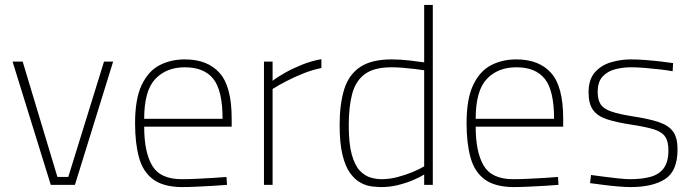

<svg xmlns="http://www.w3.org/2000/svg" viewBox="-20 -750 2818 779"><path d="M186 0 31 -500H72L213 -32H257L402 -500H439L284 0Z M716 9Q642 8 601 -22.5Q560 -53 544 -111Q528 -169 528 -250Q528 -349 555 -405.5Q582 -462 627.5 -485.5Q673 -509 730 -509Q822 -509 871 -454Q920 -399 920 -269V-236H565Q565 -133 597.5 -78Q630 -23 717 -23Q743 -23 776 -24.5Q809 -26 842 -28Q875 -30 899 -32L901 0Q877 2 844 4Q811 6 777 7.5Q743 9 716 9ZM565 -268H883Q883 -383 845.5 -430Q808 -477 730 -477Q655 -477 610 -429.5Q565 -382 565 -268Z M1051 0V-500H1086V-422Q1105 -437 1136 -454.5Q1167 -472 1205.5 -487.5Q1244 -503 1284 -510V-474Q1248 -467 1210.5 -452Q1173 -437 1140.5 -420Q1108 -403 1086 -389V0Z M1528 9Q1509 9 1486.5 6Q1464 3 1441.5 -9.5Q1419 -22 1400 -48.5Q1381 -75 1369.5 -122Q1358 -169 1358 -242Q1358 -328 1376.5 -387.5Q1395 -447 1441 -478Q1487 -509 1569 -509Q1604 -509 1643 -504.5Q1682 -500 1701 -497V-730H1736V0H1701V-42Q1684 -31 1655.5 -19Q1627 -7 1594 1Q1561 9 1528 9ZM1528 -23Q1560 -23 1592.5 -31.5Q1625 -40 1654 -52Q1683 -64 1701 -75V-465Q1688 -467 1664 -470Q1640 -473 1614.5 -475Q1589 -477 1569 -477Q1498 -477 1460.5 -449.5Q1423 -422 1409 -369.5Q1395 -317 1395 -242Q1395 -166 1407.5 -122Q1420 -78 1440.5 -57Q1461 -36 1484 -29.5Q1507 -23 1528 -23Z M2061 9Q1987 8 1946 -22.5Q1905 -53 1889 -111Q1873 -169 1873 -250Q1873 -349 1900 -405.5Q1927 -462 1972.5 -485.5Q2018 -509 2075 -509Q2167 -509 2216 -454Q2265 -399 2265 -269V-236H1910Q1910 -133 1942.5 -78Q1975 -23 2062 -23Q2088 -23 2121 -24.5Q2154 -26 2187 -28Q2220 -30 2244 -32L2246 0Q2222 2 2189 4Q2156 6 2122 7.5Q2088 9 2061 9ZM1910 -268H2228Q2228 -383 2190.5 -430Q2153 -477 2075 -477Q2000 -477 1955 -429.5Q1910 -382 1910 -268Z M2539 9Q2518 9 2488 6.5Q2458 4 2427.5 0Q2397 -4 2374 -7L2378 -40Q2401 -37 2431 -33Q2461 -29 2490 -26Q2519 -23 2537 -23Q2584 -23 2619 -32.5Q2654 -42 2673 -67.5Q2692 -93 2692 -141Q2692 -177 2678 -196.5Q2664 -216 2630.5 -226Q2597 -236 2537 -245Q2479 -254 2441.5 -266.5Q2404 -279 2386 -304Q2368 -329 2368 -375Q2368 -428 2394 -457Q2420 -486 2459.5 -497.5Q2499 -509 2539 -509Q2567 -509 2599 -506.5Q2631 -504 2661 -500.5Q2691 -497 2711 -494L2709 -461Q2687 -465 2657 -468.5Q2627 -472 2595.5 -474.5Q2564 -477 2539 -477Q2507 -477 2476 -469Q2445 -461 2425 -439.5Q2405 -418 2405 -377Q2405 -346 2416.5 -327.5Q2428 -309 2459 -298Q2490 -287 2547 -278Q2613 -268 2653 -254.5Q2693 -241 2711 -216Q2729 -191 2729 -144Q2729 -56 2678.5 -23.5Q2628 9 2539 9Z"/></svg>

Font: TitilliumWeb ExtraLight
Style: Regular
Weight: 400
Designer: Mohamed Gaber, Accademia di Belle Arti di Urbino and others
Foundry: Kief Type Foundry, Accademia di Belle Arti di Urbino and others
Version: Version 3.000; ttfautohint (v1.8.2)